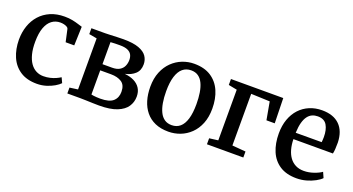

<svg xmlns="http://www.w3.org/2000/svg" viewBox="-42 -1039 2803 1523"><g transform="rotate(20 1359.0 -277.5)"><path d="M282.5 11Q197.5 11 141.8 -25.8Q86 -62.5 58.5 -126.2Q31 -190 30.5 -270Q30.5 -333 49 -386.8Q67.5 -440.5 103.5 -480.8Q139.5 -521 191.5 -543.5Q243.5 -566 310.5 -566Q347.5 -566 376.8 -560Q406 -554 427.8 -547Q449.5 -540 464 -536L458.5 -377H386L363 -481.5Q361.5 -490 350.8 -496.5Q340 -503 325 -506.5Q310 -510 294.5 -510Q254 -510 223.2 -487.2Q192.5 -464.5 175.2 -418Q158 -371.5 157.5 -299.5Q157 -240.5 168.2 -196Q179.5 -151.5 200 -122.2Q220.5 -93 248.8 -78.2Q277 -63.5 310.5 -63.5Q340.5 -63.5 366.8 -69.8Q393 -76 414.5 -85.8Q436 -95.5 451 -105.5L471 -62.5Q455.5 -46 426.8 -29Q398 -12 360.8 -0.5Q323.5 11 282.5 11Z M806 4Q781.5 4 751.5 3Q721.5 2 693.8 1Q666 0 648 0H537.5V-49.5L606.5 -59V-490L540 -502V-551.5H655Q672.5 -551.5 699.2 -552.8Q726 -554 755.5 -555.2Q785 -556.5 810 -556.5Q892.5 -556.5 940 -538.8Q987.5 -521 1007.8 -491Q1028 -461 1028 -423.5Q1028 -372 996.2 -342.8Q964.5 -313.5 912.5 -302Q959 -297.5 992.8 -280.5Q1026.5 -263.5 1045 -234.5Q1063.5 -205.5 1063.5 -164.5Q1063.5 -117.5 1038.2 -79.5Q1013 -41.5 956.5 -18.8Q900 4 806 4ZM796 -50.5Q872.5 -50.5 904.5 -79.5Q936.5 -108.5 936.5 -158Q936.5 -215.5 901.5 -238.5Q866.5 -261.5 811 -261.5H720V-57.5Q727.5 -55.5 739.5 -54Q751.5 -52.5 766.2 -51.5Q781 -50.5 796 -50.5ZM720 -313.5H800.5Q840.5 -313.5 864.2 -328Q888 -342.5 898.5 -366.2Q909 -390 909 -417.5Q909 -442.5 899 -461.5Q889 -480.5 865.2 -491.2Q841.5 -502 798.5 -502Q778 -502 758 -501.5Q738 -501 720 -499.5Z M1137.5 -275.5Q1137.5 -347 1159.8 -401Q1182 -455 1219.8 -491.8Q1257.5 -528.5 1305.2 -547.2Q1353 -566 1404.5 -566Q1490.5 -566 1547 -529Q1603.5 -492 1631.5 -427.5Q1659.5 -363 1659.5 -279.5Q1659.5 -207.5 1637.5 -153Q1615.5 -98.5 1577.5 -62Q1539.5 -25.5 1491.8 -7.2Q1444 11 1392.5 11Q1328 11 1280.2 -10Q1232.5 -31 1200.8 -69.5Q1169 -108 1153.2 -160.5Q1137.5 -213 1137.5 -275.5ZM1400 -46.5Q1441.5 -46.5 1470.2 -71Q1499 -95.5 1514 -145.2Q1529 -195 1529 -270Q1529 -322.5 1522 -366.2Q1515 -410 1499.8 -442Q1484.5 -474 1459.8 -491.2Q1435 -508.5 1399.5 -508.5Q1357.5 -508.5 1328.2 -484Q1299 -459.5 1283.5 -410Q1268 -360.5 1268 -285Q1268 -232 1275.5 -188.2Q1283 -144.5 1298.5 -112.8Q1314 -81 1339 -63.8Q1364 -46.5 1400 -46.5Z M1716 0V-50.5L1790 -60V-487.5L1718 -501.5V-551.5H2159.5L2164.5 -340H2094.5L2067.5 -490L1909 -496V-60L2023 -50.5V0Z M2474 11Q2388.5 11 2332.5 -25.5Q2276.5 -62 2249.2 -126.8Q2222 -191.5 2222 -276Q2222 -343 2241.2 -396.5Q2260.5 -450 2295.5 -487.8Q2330.5 -525.5 2378.8 -545.8Q2427 -566 2484 -566Q2580 -566 2632.2 -514.5Q2684.5 -463 2687 -367Q2687 -336 2685.5 -313.2Q2684 -290.5 2680 -273H2346.5Q2347.5 -226 2358.2 -187.5Q2369 -149 2389.5 -121.2Q2410 -93.5 2439.8 -78.8Q2469.5 -64 2509 -64Q2550 -64 2592 -78.5Q2634 -93 2656.5 -110L2677 -64Q2660 -46 2628.2 -28.8Q2596.5 -11.5 2556.5 -0.2Q2516.5 11 2474 11ZM2346.5 -326.5 2565.5 -327Q2566.5 -336.5 2567.2 -348.8Q2568 -361 2568 -371Q2568 -432.5 2545.2 -470.8Q2522.5 -509 2467.5 -509Q2442.5 -509 2421.2 -499.8Q2400 -490.5 2384 -469.5Q2368 -448.5 2358.2 -413.5Q2348.5 -378.5 2346.5 -326.5Z"/></g></svg>

Font: Merriweather 28pt SemiBold
Style: Regular
Weight: 600
Version: Version 2.100